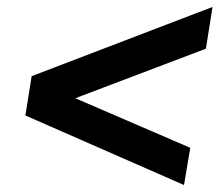

<svg xmlns="http://www.w3.org/2000/svg" viewBox="-20 -563 640 552"><path d="M509 -31 53 -231 71 -344 591 -543 572 -423 116 -250 126 -311 527 -138Z"/></svg>

Font: Nunito Sans 11pt ExtraBold
Style: Italic
Weight: 800
Italic angle: -9°
Version: Version 3.101;gftools[0.9.27]